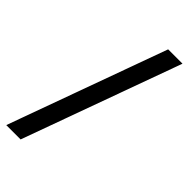

<svg xmlns="http://www.w3.org/2000/svg" viewBox="-243 -766 882 882"><g transform="rotate(45 198.0 -325.0)"><path d="M94.2 61H1L280.8 -710.9H374Z"/></g></svg>

Font: Shabnam Medium FD
Style: Medium-FD
Weight: 500
Foundry: DejaVu fonts team - Redesigned by Saber Rastikerdar - Based on Vazir font
Version: Version 5.0.0